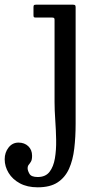

<svg xmlns="http://www.w3.org/2000/svg" viewBox="-118 -540 430 820"><path d="M105 -465Q110.5 -465 112.8 -463Q115 -461 115 -455.5V-104Q115 -70 118 -27.5Q121 15 121.8 57.8Q122.5 100.5 116.5 136.2Q110.5 172 93.5 194Q76.5 216 43 216Q15.5 216 7.8 202.2Q0 188.5 0 179Q0 169 4.8 163.5Q9.5 158 14.2 150.2Q19 142.5 19 125Q19 100 2.8 84.5Q-13.5 69 -39 69Q-65 69 -81.5 90.2Q-98 111.5 -98 140Q-98 171 -81.2 198.5Q-64.5 226 -33 243Q-1.5 260 43 260Q96 260 128 239Q160 218 176.8 180.8Q193.5 143.5 199.2 94.2Q205 45 205 -11V-509Q205 -516 202.5 -518Q200 -520 193 -520H36.5Q29 -520 27 -518Q25 -516 25 -508.5V-475Q25 -468 27.2 -466.5Q29.5 -465 36.5 -465Z"/></svg>

Font: Besley
Style: Regular
Weight: 400
Designer: Owen Earl
Foundry: indestructible type*
Version: Version 4.000